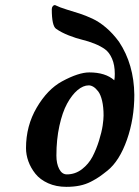

<svg xmlns="http://www.w3.org/2000/svg" viewBox="-20 -723 547 753"><path d="M386.2 -270Q386.2 -303.2 380.4 -327.9Q374.5 -352.5 365 -364.7Q355.5 -377 346.2 -382.6Q336.9 -388.2 328.1 -388.2Q306.2 -388.2 283.9 -369.4Q261.7 -350.6 243.2 -316.7Q224.6 -282.7 212.9 -229.2Q201.2 -175.8 201.2 -112.8Q201.2 -81.1 212.2 -60.1Q223.1 -39.1 242.2 -39.1Q274.9 -39.1 301.3 -59.3Q327.6 -79.6 342.8 -108.6Q357.9 -137.7 368.4 -171.6Q378.9 -205.6 382.6 -230.5Q386.2 -255.4 386.2 -270ZM330.1 -439Q393.6 -439 428.2 -408.2Q430.2 -417 430.2 -433.1Q430.2 -468.3 419.4 -492.9Q408.7 -517.6 391.8 -529.8Q375 -542 350.6 -551.8Q326.2 -561.5 302.5 -567.1Q278.8 -572.8 250 -584Q221.2 -595.2 200.2 -609.9Q183.1 -621.1 183.1 -687Q183.1 -693.8 186.8 -698.5Q190.4 -703.1 194.8 -703.1H195.8Q214.4 -693.8 241.9 -685.5Q269.5 -677.2 292.7 -669.7Q315.9 -662.1 342.3 -649.9Q368.7 -637.7 395.5 -615Q422.4 -592.3 446.8 -559.1Q505.4 -470.7 506.8 -351.1Q506.8 -257.3 477.8 -174.8Q448.7 -92.3 401.9 -54.2Q382.3 -38.6 369.6 -29.8Q356.9 -21 336.7 -10.5Q316.4 0 292.7 4.9Q269 9.8 240.2 9.8Q200.2 9.8 168.7 -4.4Q137.2 -18.6 118.9 -41.5Q100.6 -64.5 91.3 -90.3Q82 -116.2 82 -142.1Q82 -229.5 124 -301Q166 -372.6 223.1 -403.8Q288.1 -439 330.1 -439Z"/></svg>

Font: Common Serif
Style: Bold Italic
Weight: 700
Italic angle: -12°
Designer: Philipp H. Poll, Khaled Hosny
Foundry: Stefan Peev, Context Ltd.
Version: Version 1.026